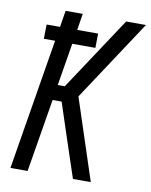

<svg xmlns="http://www.w3.org/2000/svg" viewBox="-83 -797 676 859"><g transform="rotate(10 255.0 -367.5)"><path d="M24 0 122 -595H71L72 -660H133L145 -735H223L211 -660H306L305 -595H200L168 -402H200L420 -735H510L268 -368L389 0H308L255 -159L198 -332H157L102 0Z"/></g></svg>

Font: Iosevka Algr
Style: Italic
Weight: 400
Italic angle: -9°
Monospace: yes
Designer: Belleve Invis
Foundry: Belleve Invis
Version: Version 26.0.2; ttfautohint (v1.8.3)